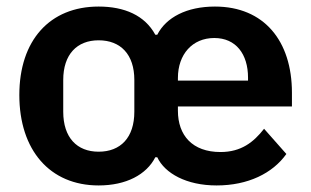

<svg xmlns="http://www.w3.org/2000/svg" viewBox="-20 -554 950 586"><path d="M281 -91C215 -91 173 -134 173 -213V-310C173 -388 215 -431 281 -431C348 -431 390 -388 390 -310V-213C390 -134 348 -91 281 -91ZM523 -308V-316C523 -388 567 -438 634 -438C700 -438 737 -389 737 -317V-308ZM641 12C737 12 812 -25 854 -84L786 -161C754 -120 716 -90 653 -90C567 -90 523 -141 523 -216V-229H871V-271C871 -429 786 -534 636 -534C550 -534 487 -501 460 -448H454C422 -507 360 -534 281 -534C132 -534 39 -431 39 -264C39 -96 132 12 281 12C365 12 427 -21 454 -74H460C483 -25 549 12 641 12Z"/></svg>

Font: IBM Plex Thai Looped SemiBold
Style: Regular
Weight: 600
Designer: Mike Abbink, Paul van der Laan, Pieter van Rosmalen, Ben Mitchell, Mark Frömberg
Foundry: Bold Monday
Version: Version 1.0